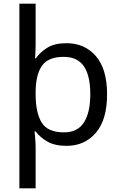

<svg xmlns="http://www.w3.org/2000/svg" viewBox="-20 -780 655 1040"><path d="M560 -269Q560 -132 499.5 -61Q439 10 340 10Q277 10 237 -13Q197 -36 173 -68H167Q168 -61 169.5 -45Q171 -29 172 -12Q173 5 173 16V240H85V-760H173V-536Q173 -522 172 -499.5Q171 -477 170 -464H174Q198 -498 237 -522Q276 -546 340 -546Q439 -546 499.5 -476Q560 -406 560 -269ZM469 -270Q469 -371 434 -421.5Q399 -472 325 -472Q243 -472 209 -426Q175 -380 173 -288V-269Q173 -170 205.5 -116.5Q238 -63 326 -63Q400 -63 434.5 -116.5Q469 -170 469 -270Z"/></svg>

Font: Noto Sans Glagolitic
Style: Regular
Weight: 400
Designer: Monotype Design Team
Foundry: Monotype Imaging Inc.
Version: Version 2.004; ttfautohint (v1.8.4.7-5d5b)